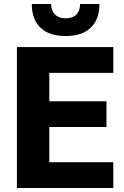

<svg xmlns="http://www.w3.org/2000/svg" viewBox="-20 -934 617 954"><path d="M64 -700H543V-572H225V-431H509V-303H225V-128H543V0H64ZM138 -914H234Q234 -881 253 -862Q272 -843 306 -843Q341 -843 359.5 -862Q378 -881 378 -914H474Q474 -837 430.5 -796Q387 -755 306 -755Q225 -755 181.5 -796Q138 -837 138 -914Z"/></svg>

Font: Sarabun ExtraBold
Style: Regular
Weight: 800
Version: Version 1.000; ttfautohint (v1.6)